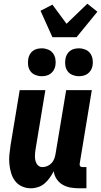

<svg xmlns="http://www.w3.org/2000/svg" viewBox="-20 -1005 544 1033"><path d="M147 8Q121 8 98.5 -2Q76 -12 61.5 -31Q47 -50 40 -73.5Q33 -97 30.5 -122Q28 -147 30.5 -173Q33 -199 37 -225L86 -520H224L172 -206Q170 -195 169 -185Q168 -175 168 -164.5Q168 -154 170 -144Q172 -134 176.5 -125.5Q181 -117 189 -111.5Q197 -106 208 -106Q221 -106 234.5 -111.5Q248 -117 257.5 -127.5Q267 -138 272 -151Q277 -164 279 -178L336 -520H474L409 -126Q408 -122 408.5 -118Q409 -114 411.5 -111Q414 -108 417.5 -107Q421 -106 425 -106H445V8H406Q382 8 359 4Q336 0 316.5 -11.5Q297 -23 284.5 -42Q272 -61 269 -84Q260 -66 248 -49Q236 -32 220.5 -18.5Q205 -5 185.5 1.5Q166 8 147 8ZM404 -595Q387 -595 370.5 -601.5Q354 -608 344 -621.5Q334 -635 331.5 -652.5Q329 -670 332 -688Q334 -700 340 -711.5Q346 -723 356.5 -731Q367 -739 379.5 -742Q392 -745 405 -745Q422 -745 438.5 -738.5Q455 -732 465 -718.5Q475 -705 478 -687.5Q481 -670 478 -652Q476 -640 469.5 -628.5Q463 -617 452.5 -609Q442 -601 429.5 -598Q417 -595 404 -595ZM204 -595Q187 -595 170.5 -601.5Q154 -608 144 -621.5Q134 -635 131.5 -652.5Q129 -670 132 -688Q134 -700 140 -711.5Q146 -723 156.5 -731Q167 -739 179.5 -742Q192 -745 205 -745Q222 -745 238.5 -738.5Q255 -732 265 -718.5Q275 -705 278 -687.5Q281 -670 278 -652Q276 -640 269.5 -628.5Q263 -617 252.5 -609Q242 -601 229.5 -598Q217 -595 204 -595ZM262 -805 198 -947 262 -980 338 -877 450 -985 504 -942 392 -805Z"/></svg>

Font: Iosevka Term Curly Heavy
Style: Italic
Weight: 900
Italic angle: -9°
Designer: Belleve Invis
Foundry: Belleve Invis
Version: Version 32.3.0